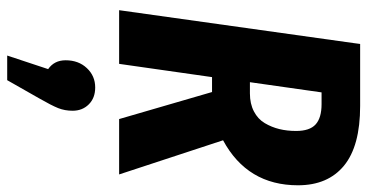

<svg xmlns="http://www.w3.org/2000/svg" viewBox="-272 -462 1055 552"><g transform="rotate(90 256.0 -185.5)"><path d="M512.2 -514.2Q512.2 -368.7 382.8 -298.8L481 0H321.8L244.1 -267.1H201.2L163.1 0H8.8L106 -692.9H284.2Q399.4 -692.9 455.8 -646.5Q512.2 -600.1 512.2 -514.2ZM245.1 -582 215.8 -376H248Q277.8 -376 299.8 -387.5Q321.8 -398.9 333.5 -418.7Q345.2 -438.5 350.6 -460.7Q356 -482.9 356 -508.8Q356 -547.9 337.2 -564.9Q318.4 -582 278.8 -582ZM231 68.8Q261.2 68.8 279.5 87.2Q297.9 105.5 297.9 133.8Q297.9 156.2 290.3 175.3Q282.7 194.3 262.2 230L210 321.8H139.2L178.2 204.1Q152.8 186.5 152.8 153.8Q152.8 116.7 175.3 92.8Q197.8 68.8 231 68.8Z"/></g></svg>

Font: Fira Sans Compressed
Style: Bold Italic
Weight: 700
Width: 3
Italic angle: -8°
Designer: Carrois Corporate & Edenspiekermann AG
Foundry: Carrois Corporate GbR & Edenspiekermann AG
Version: Version 4.203;PS 004.203;hotconv 1.0.88;makeotf.lib2.5.64775